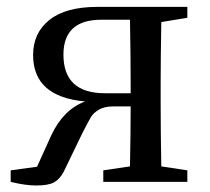

<svg xmlns="http://www.w3.org/2000/svg" viewBox="-20 -539 622 569"><path d="M291 -262.7H367.2V-289.1Q367.2 -369.1 365.2 -480.5H280.3Q168 -480.5 168 -377Q168 -262.7 291 -262.7ZM535.2 -486.3 458 -473.6Q456.1 -362.3 456.1 -289.1V-230.5Q456.1 -155.3 458 -45.9L535.2 -34.2V0H286.1V-34.2L365.2 -45.9Q367.2 -149.4 367.2 -223.6H315.4Q289.1 -223.6 272.9 -213.9Q256.8 -204.1 250 -192.9Q243.2 -181.6 225.6 -147.5L168.9 -30.3Q157.2 -7.8 140.1 1.5Q123 10.7 87.9 10.7Q54.7 10.7 11.7 0V-34.2L89.8 -44.9L131.8 -137.7Q168 -214.8 232.4 -238.3Q78.1 -252 78.1 -376Q78.1 -441.4 126.5 -480Q174.8 -518.6 268.6 -518.6H535.2Z"/></svg>

Font: GenYoMin TW TTF Medium
Style: Regular
Weight: 500
Version: Version 1.300